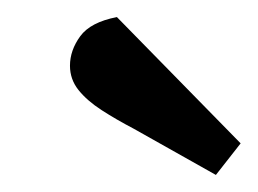

<svg xmlns="http://www.w3.org/2000/svg" viewBox="-20 -759 302 225"><path d="M233 -554 137 -608Q116 -619 99 -630Q82 -641 72 -653.5Q62 -666 62 -682Q62 -700 74 -716.5Q86 -733 117 -739L262 -591Z"/></svg>

Font: Faustina Light SemiBold
Style: Italic
Weight: 600
Italic angle: -8°
Version: Version 1.200